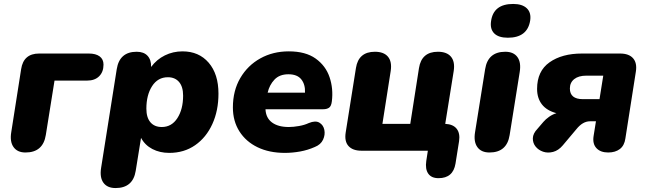

<svg xmlns="http://www.w3.org/2000/svg" viewBox="-20 -763 3275 972"><path d="M109 9Q68 9 48.5 -18.5Q29 -46 37 -94L87 -413Q99 -492 178 -492H430Q465 -492 484.5 -477.5Q504 -463 504 -436Q504 -399 482 -377Q460 -355 421 -355H256L212 -80Q198 9 109 9Z M565 189Q523 189 503.5 162Q484 135 492 86L571 -413Q585 -501 672 -501Q708 -501 727 -480.5Q746 -460 745 -424Q773 -462 814.5 -482.5Q856 -503 904 -503Q987 -503 1036.5 -445.5Q1086 -388 1086 -289Q1086 -203 1055 -135Q1024 -67 968 -28Q912 11 837 11Q789 11 751.5 -8.5Q714 -28 694 -65L667 102Q653 189 565 189ZM799 -120Q849 -120 878 -165Q907 -210 907 -279Q907 -324 886.5 -348Q866 -372 830 -372Q779 -372 750 -327Q721 -282 721 -213Q721 -168 741.5 -144Q762 -120 799 -120Z M1422 11Q1343 11 1284 -17.5Q1225 -46 1192 -98Q1159 -150 1159 -219Q1159 -304 1196.5 -368Q1234 -432 1298 -467.5Q1362 -503 1442 -503Q1527 -503 1578 -466.5Q1629 -430 1648.5 -372Q1668 -314 1660 -250Q1657 -225 1645.5 -217.5Q1634 -210 1617 -210H1324Q1326 -166 1357 -143Q1388 -120 1442 -120Q1465 -120 1493.5 -125Q1522 -130 1543 -140Q1577 -154 1597 -142Q1617 -130 1622 -105.5Q1627 -81 1615.5 -56Q1604 -31 1574 -19Q1538 -3 1499 4Q1460 11 1422 11ZM1440 -387Q1395 -387 1369.5 -360Q1344 -333 1335 -294H1524Q1526 -335 1505.5 -361Q1485 -387 1440 -387Z M2200 139Q2164 139 2148 116Q2132 93 2138 52L2146 0H1810Q1766 0 1744.5 -23.5Q1723 -47 1730 -92L1782 -419Q1795 -501 1878 -501Q1923 -501 1944 -476Q1965 -451 1958 -404L1916 -136H2057L2101 -418Q2114 -501 2197 -501Q2242 -501 2263 -476Q2284 -451 2277 -404L2234 -136Q2274 -134 2292 -111Q2310 -88 2304 -48L2286 65Q2274 139 2200 139Z M2551 -572Q2504 -572 2482 -594Q2460 -616 2466 -656Q2478 -743 2578 -743Q2624 -743 2647 -721Q2670 -699 2664 -659Q2650 -572 2551 -572ZM2458 9Q2416 9 2396.5 -18.5Q2377 -46 2385 -94L2436 -413Q2450 -501 2538 -501Q2580 -501 2599.5 -474Q2619 -447 2611 -398L2560 -79Q2546 9 2458 9Z M3059 9Q3020 9 2999.5 -13Q2979 -35 2985 -74L2997 -149H2967Q2930 -149 2898 -109L2829 -27Q2807 -1 2780 6Q2753 13 2729.5 5Q2706 -3 2691.5 -21Q2677 -39 2677.5 -63Q2678 -87 2701 -111L2731 -146Q2742 -159 2759.5 -171.5Q2777 -184 2797 -190Q2748 -203 2723.5 -234.5Q2699 -266 2699 -313Q2699 -403 2762 -447.5Q2825 -492 2926 -492H3119Q3164 -492 3185 -468Q3206 -444 3199 -400L3146 -62Q3141 -26 3118 -8.5Q3095 9 3059 9ZM2931 -261H3015L3034 -380H2948Q2909 -380 2887 -362.5Q2865 -345 2865 -315Q2865 -261 2931 -261Z"/></svg>

Font: Nunito Black
Style: Italic
Weight: 900
Italic angle: -9°
Designer: Vernon Adams
Foundry: Vernon Adams
Version: Version 3.601; ttfautohint (v1.8.2.53-6de2)